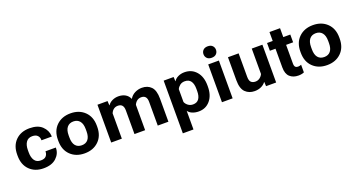

<svg xmlns="http://www.w3.org/2000/svg" viewBox="-52 -1496 4564 2459"><g transform="rotate(-20 2230.5 -266.5)"><path d="M35.6 -250Q35.6 -128.2 107.4 -56.8Q179.2 14.6 297.4 14.6Q409.7 14.6 470.6 -42.7Q531.5 -100.1 531.5 -176.5V-182.6H390.4V-177.2Q390.4 -143.8 369.1 -118.3Q347.9 -92.8 295.9 -92.8Q238.8 -92.8 211.4 -133.2Q184.1 -173.6 184.1 -241.9V-273.7Q184.1 -341.8 212.3 -382.1Q240.5 -422.4 296.1 -422.4Q343.5 -422.4 367.1 -398.6Q390.6 -374.8 390.6 -338.9V-332.5H532L531.2 -341.3Q527.1 -418 468.3 -474Q409.4 -530 297.4 -530Q179 -530 107.3 -458.7Q35.6 -387.5 35.6 -265.6Z M590.8 -250Q590.8 -128.4 664.4 -56.9Q738 14.6 856 14.6Q973.9 14.6 1047.5 -56.9Q1121.1 -128.4 1121.1 -250V-265.6Q1121.1 -387.2 1047.5 -458.6Q973.9 -530 856 -530Q738 -530 664.4 -458.6Q590.8 -387.2 590.8 -265.6ZM739.3 -273.7Q739.3 -345.5 770.1 -382.7Q801 -419.9 856 -419.9Q910.6 -419.9 941.5 -382.7Q972.4 -345.5 972.4 -273.7V-241.9Q972.4 -169.9 942.1 -132.7Q911.9 -95.5 856 -95.5Q800 -95.5 769.7 -132.7Q739.3 -169.9 739.3 -241.9Z M1220.2 0H1365.2V-345.2Q1379.2 -378.7 1403.2 -396.2Q1427.2 -413.8 1460 -413.8Q1498.5 -413.8 1517.9 -391.4Q1537.4 -368.9 1537.4 -321.5V0H1682.6V-345.2Q1696.8 -377.7 1721.3 -395.9Q1745.8 -414.1 1778.8 -413.8Q1816.4 -413.6 1835.6 -391.4Q1854.7 -369.1 1854.7 -323V0H2000V-314.2Q2000 -428 1952.4 -476.6Q1904.8 -525.1 1827.1 -525.1Q1777.1 -525.1 1731.8 -502.6Q1686.5 -480 1660.4 -436.3H1658.4Q1640.1 -480 1600.3 -502.6Q1560.5 -525.1 1506.8 -525.1Q1463.4 -525.1 1424.9 -507.3Q1386.5 -489.5 1363.8 -456.3H1360.8L1357.7 -515.1H1220.2Z M2122.6 203.1H2267.6V-51.5Q2286.4 -22.5 2325.3 -6.3Q2364.3 9.8 2412.1 9.8Q2509 9.8 2568.8 -61.2Q2628.7 -132.1 2628.7 -250V-265.6Q2628.7 -384 2567.7 -454.7Q2506.8 -525.4 2407.5 -525.4Q2359.4 -525.4 2319.7 -506Q2280 -486.6 2264.2 -457H2261.5L2258.3 -515.1H2122.6ZM2267.6 -171.4V-346.2Q2280 -374 2306.6 -394.8Q2333.3 -415.5 2373 -415.5Q2427.7 -415.5 2454.1 -378.3Q2480.5 -341.1 2480.5 -273.4V-241.9Q2480.5 -174.3 2454.1 -137.1Q2427.7 -99.9 2373.8 -99.9Q2335.7 -99.9 2307.3 -121.2Q2278.8 -142.6 2267.6 -171.4Z M2729.7 0H2875.2V-515.1H2729.7ZM2717.3 -658Q2717.3 -624.8 2739.3 -602.2Q2761.2 -579.6 2802.2 -579.6Q2843.5 -579.6 2865.6 -602.2Q2887.7 -624.8 2887.7 -658Q2887.7 -690.9 2865.6 -713.4Q2843.5 -735.8 2802.5 -735.8Q2761.5 -735.8 2739.4 -713.4Q2717.3 -690.9 2717.3 -658Z M2999 -200.4Q2999 -86.9 3048.5 -38.5Q3097.9 10 3174.8 10Q3223.4 10 3262.8 -8.2Q3302.2 -26.4 3324.7 -57.9H3327.4L3330.8 0H3468.3V-515.1H3323.2V-168.9Q3310.3 -140.1 3284.1 -120.7Q3257.8 -101.3 3224.4 -101.3Q3187.5 -101.3 3165.9 -121.8Q3144.3 -142.3 3144.3 -195.6V-515.1H2999Z M3531.7 -409.4H3848.6V-515.1H3531.7ZM3608.4 -153.3Q3608.4 -66.7 3652.6 -26.1Q3696.8 14.4 3769.5 14.4Q3793.7 14.4 3814.5 9.9Q3835.2 5.4 3846.4 -0.5V-104.5Q3835.9 -100.3 3824.7 -97.5Q3813.5 -94.7 3802.2 -94.7Q3779.1 -94.7 3766 -108Q3752.9 -121.3 3752.9 -156.2V-636.5H3608.9V-474.4L3608.4 -460.2Z M3895 -250Q3895 -128.4 3968.6 -56.9Q4042.2 14.6 4160.2 14.6Q4278.1 14.6 4351.7 -56.9Q4425.3 -128.4 4425.3 -250V-265.6Q4425.3 -387.2 4351.7 -458.6Q4278.1 -530 4160.2 -530Q4042.2 -530 3968.6 -458.6Q3895 -387.2 3895 -265.6ZM4043.5 -273.7Q4043.5 -345.5 4074.3 -382.7Q4105.2 -419.9 4160.2 -419.9Q4214.8 -419.9 4245.7 -382.7Q4276.6 -345.5 4276.6 -273.7V-241.9Q4276.6 -169.9 4246.3 -132.7Q4216.1 -95.5 4160.2 -95.5Q4104.2 -95.5 4073.9 -132.7Q4043.5 -169.9 4043.5 -241.9Z"/></g></svg>

Font: Roboto Flex
Style: Regular
Weight: 400
Designer: Berlow after Robertson
Foundry: Google
Version: Version 3.200;gftools[0.9.32]